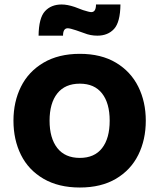

<svg xmlns="http://www.w3.org/2000/svg" viewBox="-20 -819 710 856"><path d="M40 0ZM40 -281Q40 -365 73.5 -432.5Q107 -500 174 -539.5Q241 -579 336 -579Q431 -579 497 -539.5Q563 -500 596.5 -432.5Q630 -365 630 -281Q630 -196 596.5 -128.5Q563 -61 497 -22Q431 17 336 17Q241 17 174 -22Q107 -61 73.5 -128.5Q40 -196 40 -281ZM469 -281Q469 -359 435 -402.5Q401 -446 336 -446Q270 -446 235.5 -402.5Q201 -359 201 -281Q201 -203 235.5 -159Q270 -115 336 -115Q401 -115 435 -158.5Q469 -202 469 -281ZM255 -799Q280 -799 313 -788L350 -774Q378 -765 387 -765Q408 -765 408 -799H517Q516 -720 488.5 -690Q461 -660 414 -660Q383 -660 356 -671L319 -684Q292 -693 282 -693Q261 -693 261 -660H152Q153 -739 180.5 -769Q208 -799 255 -799Z"/></svg>

Font: Biryani ExtraBold
Style: Regular
Weight: 800
Designer: Dan Reynolds and Mathieu Reguer
Foundry: Dan Reynolds and Mathieu Reguer
Version: Version 1.004; ttfautohint (v1.1) -l 5 -r 5 -G 72 -x 0 -D la